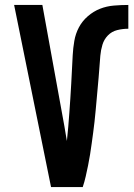

<svg xmlns="http://www.w3.org/2000/svg" viewBox="-20 -755 540 775"><path d="M186 0 37 -735H151L240 -245Q242 -230 245 -215Q248 -200 250 -186Q253 -214 255.5 -243Q258 -272 260 -301Q262 -330 264 -359Q266 -388 267.5 -417Q269 -446 270.5 -475Q272 -504 273.5 -532.5Q275 -561 280 -590Q285 -619 298.5 -644.5Q312 -670 334.5 -689.5Q357 -709 383.5 -719.5Q410 -730 439.5 -732.5Q469 -735 498 -735V-639Q475 -639 453 -633.5Q431 -628 415.5 -612Q400 -596 393.5 -574.5Q387 -553 385 -530.5Q383 -508 381.5 -485.5Q380 -463 378 -441Q376 -419 374 -396.5Q372 -374 370 -352Q368 -330 366 -308Q364 -286 361.5 -263.5Q359 -241 356 -219Q353 -197 350 -175Q347 -153 343.5 -131Q340 -109 335.5 -87Q331 -65 326 -43Q321 -21 314 0Z"/></svg>

Font: Iosevka SS04
Style: Bold
Weight: 700
Monospace: yes
Designer: Belleve Invis
Foundry: Belleve Invis
Version: Version 19.0.0; ttfautohint (v1.8.4)